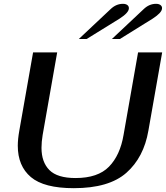

<svg xmlns="http://www.w3.org/2000/svg" viewBox="-20 -974 868 1004"><path d="M73 -212Q73 -246 81 -291L153 -700H279L203 -268Q197 -232 197 -201Q197 -126 238.5 -84.5Q280 -43 375 -43Q492 -43 550 -102.5Q608 -162 626 -268L702 -700H828L756 -291Q732 -151 641 -70.5Q550 10 366 10Q210 10 141.5 -48Q73 -106 73 -212ZM558 -926Q587 -954 623 -954Q637 -954 645.5 -948Q654 -942 654 -931Q654 -908 606 -877L433 -770H392ZM731 -926Q760 -954 796 -954Q812 -954 820.5 -946.5Q829 -939 827 -928Q825 -907 779 -877L607 -770H565Z"/></svg>

Font: Fahkwang Medium
Style: Italic
Weight: 500
Italic angle: -10°
Version: Version 1.000; ttfautohint (v1.6)